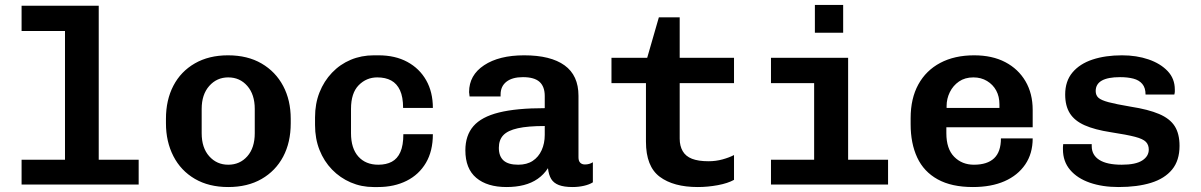

<svg xmlns="http://www.w3.org/2000/svg" viewBox="-20 -744 4840 774"><path d="M242 0V-619H67V-721H378V0ZM67 0V-100H539V0Z M900 10Q822 10 765.5 -23Q709 -56 679 -114.5Q649 -173 649 -247V-265Q649 -341 679 -398.5Q709 -456 765.5 -488.5Q822 -521 899 -521Q978 -521 1034.5 -488Q1091 -455 1121.5 -397.5Q1152 -340 1152 -265V-247Q1152 -170 1121.5 -112.5Q1091 -55 1034.5 -22.5Q978 10 900 10ZM900 -80Q947 -80 977 -114Q1007 -148 1007 -207V-305Q1007 -363 977 -397.5Q947 -432 900 -432Q854 -432 823.5 -397.5Q793 -363 793 -305V-207Q793 -148 823.5 -114Q854 -80 900 -80Z M1486 10Q1437 10 1394 -8.5Q1351 -27 1318.5 -60.5Q1286 -94 1268 -139.5Q1250 -185 1250 -240V-271Q1250 -326 1268 -371.5Q1286 -417 1318.5 -451Q1351 -485 1394 -503Q1437 -521 1487 -521H1506Q1573 -521 1622 -494.5Q1671 -468 1698 -420.5Q1725 -373 1725 -309H1605Q1605 -353 1592.5 -380Q1580 -407 1557 -419.5Q1534 -432 1501 -432Q1457 -432 1426 -400.5Q1395 -369 1395 -305V-207Q1395 -146 1424.5 -113Q1454 -80 1505 -80Q1537 -80 1559.5 -92Q1582 -104 1594 -131Q1606 -158 1606 -203H1725Q1725 -135 1697 -87.5Q1669 -40 1619 -15Q1569 10 1504 10Z M2022 10Q1944 10 1900 -27Q1856 -64 1856 -138Q1856 -198 1888.5 -235.5Q1921 -273 1991.5 -290.5Q2062 -308 2176 -308V-357Q2176 -395 2155 -414Q2134 -433 2088 -433Q2045 -433 2021.5 -414.5Q1998 -396 1998 -363V-355H1873Q1872 -365 1871.5 -368.5Q1871 -372 1871 -372Q1871 -372 1871 -371.5Q1871 -371 1871 -373Q1871 -441 1931.5 -481Q1992 -521 2093 -521Q2200 -521 2256 -480.5Q2312 -440 2312 -358V-110Q2312 -95 2319 -88Q2326 -81 2338 -81Q2356 -81 2370 -90V-9Q2356 0 2334 5Q2312 10 2288 10Q2254 10 2233 2Q2212 -6 2202 -22.5Q2192 -39 2189 -66Q2172 -40 2147.5 -23Q2123 -6 2091.5 2Q2060 10 2022 10ZM2069 -80Q2104 -80 2127.5 -95.5Q2151 -111 2163.5 -138.5Q2176 -166 2176 -200V-236Q2108 -236 2067.5 -227Q2027 -218 2009 -199Q1991 -180 1991 -148Q1991 -114 2010 -97Q2029 -80 2069 -80Z M2793 10Q2695 10 2639.5 -31.5Q2584 -73 2584 -173V-409H2445V-511H2589L2636 -674H2720V-511H2939V-409H2720V-185Q2720 -156 2732 -135Q2744 -114 2769.5 -104Q2795 -94 2836 -94Q2866 -94 2893 -101.5Q2920 -109 2939 -119V-19Q2914 -5 2873.5 2.5Q2833 10 2793 10Z M3262 0V-409H3088V-511H3399V0ZM3088 0V-100H3560V0ZM3265 -612V-724H3379V-612Z M3902 10Q3816 10 3760 -21Q3704 -52 3677.5 -109Q3651 -166 3651 -243V-268Q3651 -347 3682 -403.5Q3713 -460 3770.5 -490.5Q3828 -521 3907 -521Q3980 -521 4032.5 -493.5Q4085 -466 4114 -416.5Q4143 -367 4143 -301V-231H3795V-207Q3795 -144 3826.5 -112Q3858 -80 3906 -80Q3960 -80 3987.5 -106Q4015 -132 4015 -186H4143Q4143 -125 4113 -81Q4083 -37 4029.5 -13.5Q3976 10 3902 10ZM3796 -309H4009V-323Q4009 -355 3996 -379Q3983 -403 3959 -417.5Q3935 -432 3904 -432Q3870 -432 3846 -415.5Q3822 -399 3809 -372.5Q3796 -346 3796 -317Z M4489 10Q4424 10 4373.5 -7.5Q4323 -25 4294 -59Q4265 -93 4265 -142Q4265 -146 4265 -151Q4265 -156 4266 -163H4381V-155Q4381 -119 4411.5 -99.5Q4442 -80 4502 -80Q4558 -80 4584.5 -97Q4611 -114 4611 -141Q4611 -160 4599.5 -172Q4588 -184 4555.5 -192.5Q4523 -201 4458 -211Q4393 -221 4352.5 -239Q4312 -257 4293 -287Q4274 -317 4274 -363Q4274 -417 4303.5 -452Q4333 -487 4384.5 -504Q4436 -521 4503 -521Q4562 -521 4610 -504.5Q4658 -488 4687 -457.5Q4716 -427 4716 -383Q4716 -380 4716 -375Q4716 -370 4714 -363H4598Q4598 -390 4585 -405.5Q4572 -421 4549 -427Q4526 -433 4495 -433Q4397 -433 4397 -377Q4397 -360 4408 -350Q4419 -340 4449 -332Q4479 -324 4538 -314Q4609 -303 4652.5 -284.5Q4696 -266 4715.5 -235.5Q4735 -205 4735 -156Q4735 -97 4705 -60.5Q4675 -24 4620 -7Q4565 10 4489 10Z"/></svg>

Font: Chivo Mono SemiBold
Style: Regular
Weight: 600
Monospace: yes
Designer: Hector Gatti
Foundry: Omnibus-Type
Version: Version 1.008